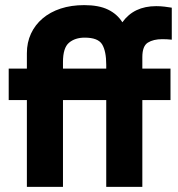

<svg xmlns="http://www.w3.org/2000/svg" viewBox="-20 -730 696 750"><path d="M14 -462H85V-522Q85 -564 101 -598.5Q117 -633 146.5 -658Q176 -683 217 -696.5Q258 -710 309 -710Q366 -710 402 -692.5Q438 -675 458 -643Q503 -706 590 -706Q607 -706 623 -704Q639 -702 651 -700V-575Q643 -576 632.5 -576.5Q622 -577 614 -577Q579 -577 557.5 -563.5Q536 -550 536 -507V-462H646V-339H536V0H395V-339H226V0H85V-339H14ZM226 -462H395V-477Q395 -530 379 -556.5Q363 -583 311 -583Q273 -583 249.5 -563Q226 -543 226 -488Z"/></svg>

Font: Tilda Sans Extra Bold
Style: Regular
Weight: 800
Designer: ParaType Ltd
Foundry: ParaType Ltd
Version: Version 1.009